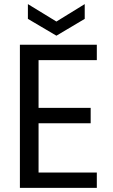

<svg xmlns="http://www.w3.org/2000/svg" viewBox="-20 -916 553 936"><path d="M168 -623V-390H422V-315H168V-75H452V0H77V-698H452V-623ZM393 -824 255 -742 116 -824V-896L255 -811L393 -896Z"/></svg>

Font: A Bank Premium Regular
Style: Regular
Weight: 400
Designer: Ninad Kale (Devanagari), Jonny Pinhorn (Latin), Htun Naung (Myanmar)
Foundry: Indian Type Foundry
Version: 4.004